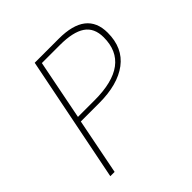

<svg xmlns="http://www.w3.org/2000/svg" viewBox="-174 -804 948 948"><g transform="rotate(-45 300.0 -330.0)"><path d="M70 0 202 -660H370Q562 -660 562 -510Q562 -404 489 -349Q416 -294 286 -294H158L100 0ZM164 -320H280Q532 -320 532 -508Q532 -574 487.5 -604Q443 -634 352 -634H226Z"/></g></svg>

Font: TypoPRO Source Code Pro
Style: Italic
Weight: 200
Italic angle: -11°
Monospace: yes
Designer: Paul D. Hunt, Teo Tuominen
Foundry: Adobe Systems Incorporated
Version: Version 1.030;PS 1.0;hotconv 1.0.84;makeotf.lib2.5.63406